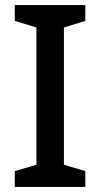

<svg xmlns="http://www.w3.org/2000/svg" viewBox="-20 -734 394 754"><path d="M315 0V-62L231 -87V-626L315 -652V-714H38V-652L123 -626V-87L38 -62V0Z"/></svg>

Font: Noto Sans Gunjala Gondi Medium
Style: Regular
Weight: 500
Designer: Ek Type
Foundry: Ek Type
Version: Version 1.004